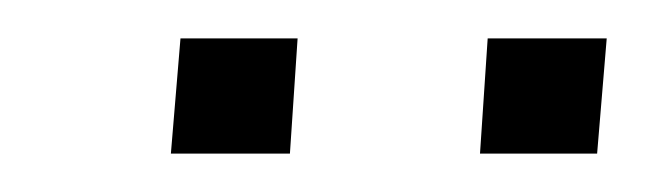

<svg xmlns="http://www.w3.org/2000/svg" viewBox="-20 -700 340 100"><path d="M69 -620 74 -680H135L131 -620ZM230 -620 234 -680H296L291 -620Z"/></svg>

Font: Iunito ExtraLight
Style: Italic
Weight: 200
Italic angle: -4.541°
Designer: Vernon Adams
Foundry: Vernon Adams
Version: Version 2.001;November 30, 2019;FontCreator 12.0.0.2547 64-b